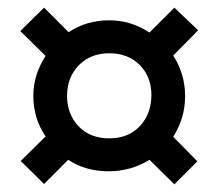

<svg xmlns="http://www.w3.org/2000/svg" viewBox="-20 -609 570 501"><path d="M370 -192Q321 -162 264 -162Q203 -162 158 -192L95 -129L34 -189L99 -253Q67 -300 67 -359Q67 -414 99 -463L33 -528L95 -589L159 -525Q206 -556 265 -556Q322 -556 370 -524L435 -589L497 -530L432 -464Q463 -416 463 -358Q463 -301 432 -252L495 -188L435 -128ZM265 -248Q315 -248 345 -280Q375 -312 375 -361Q375 -409 344.5 -439.5Q314 -470 265 -470Q216 -470 185.5 -438.5Q155 -407 155 -359Q155 -311 185 -279.5Q215 -248 265 -248Z"/></svg>

Font: Noto Sans Mono Condensed
Style: Bold
Weight: 700
Width: 3
Designer: Monotype Design Team
Foundry: Monotype Imaging Inc.
Version: Version 2.014